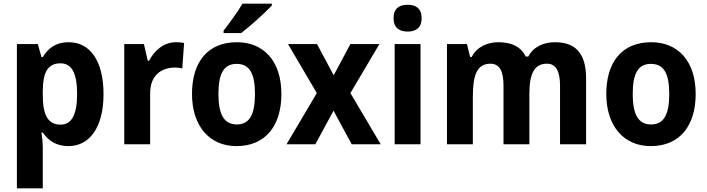

<svg xmlns="http://www.w3.org/2000/svg" viewBox="-20 -786 3851 1046"><path d="M354 -556C287 -556 244 -526 213 -475H206L186 -546H72V240H213V16C213 -5 211 -32 206 -64H213C243 -21 285 10 353 10C467 10 544 -91 544 -273C544 -457 469 -556 354 -556ZM310 -441C372 -441 400 -385 400 -274C400 -165 372 -107 311 -107C239 -107 213 -162 213 -269V-290C214 -393 240 -441 310 -441Z M938 -556C871 -556 820 -509 792 -455H785L764 -546H657V0H798V-278C798 -375 858 -418 935 -418C944 -418 963 -416 973 -413L983 -552C969 -555 951 -556 938 -556Z M1461 -756V-766H1301C1275 -721 1231 -662 1198 -619V-606H1294C1344 -644 1427 -719 1461 -756ZM1513 -274C1513 -456 1414 -556 1271 -556C1113 -556 1026 -450 1026 -274C1026 -102 1119 10 1268 10C1428 10 1513 -103 1513 -274ZM1170 -274C1170 -385 1199 -438 1269 -438C1340 -438 1369 -385 1369 -274C1369 -163 1340 -108 1270 -108C1200 -108 1170 -163 1170 -274Z M1706 -279 1541 0H1698L1797 -183L1896 0H2054L1889 -279L2047 -546H1889L1798 -376L1707 -546H1549Z M2201 -760C2155 -760 2124 -740 2124 -687C2124 -635 2155 -614 2201 -614C2246 -614 2277 -635 2277 -687C2277 -740 2246 -760 2201 -760ZM2271 -546H2130V0H2271Z M3003 -556C2944 -556 2887 -533 2858 -478H2844C2819 -530 2769 -556 2696 -556C2638 -556 2579 -533 2550 -476H2541L2524 -546H2415V0H2556V-259C2556 -376 2578 -439 2652 -439C2701 -439 2723 -399 2723 -321V0H2864V-275C2864 -383 2890 -439 2960 -439C3009 -439 3031 -397 3031 -320V0H3173V-358C3173 -495 3116 -556 3003 -556Z M3770 -274C3770 -456 3671 -556 3528 -556C3370 -556 3283 -450 3283 -274C3283 -102 3376 10 3525 10C3685 10 3770 -103 3770 -274ZM3427 -274C3427 -385 3456 -438 3526 -438C3597 -438 3626 -385 3626 -274C3626 -163 3597 -108 3527 -108C3457 -108 3427 -163 3427 -274Z"/></svg>

Font: Noto Sans Gurmukhi SemiCondensed
Style: Bold
Weight: 700
Width: 4
Designer: Jelle Bosma - Monotype Design Team
Foundry: Monotype Imaging Inc.
Version: Version 2.004